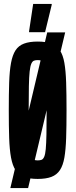

<svg xmlns="http://www.w3.org/2000/svg" viewBox="-20 -909 387 984"><path d="M33 55 222 -743H314L124 55ZM173 8Q131 8 103 -2.5Q75 -13 59.5 -37Q44 -61 36.5 -101.5Q29 -142 27 -201.5Q25 -261 25 -344Q25 -427 27 -486.5Q29 -546 36.5 -586.5Q44 -627 59.5 -651Q75 -675 103 -685.5Q131 -696 173 -696Q215 -696 243 -685.5Q271 -675 287 -651Q303 -627 310 -586.5Q317 -546 319 -486.5Q321 -427 321 -344Q321 -261 319 -201.5Q317 -142 310 -101.5Q303 -61 287 -37Q271 -13 243.5 -2.5Q216 8 173 8ZM173 -87Q185 -87 193 -90Q201 -93 206.5 -105.5Q212 -118 214.5 -145Q217 -172 218 -220.5Q219 -269 219 -344Q219 -419 218 -467.5Q217 -516 214.5 -543Q212 -570 206.5 -582.5Q201 -595 193 -598Q185 -601 173 -601Q162 -601 154 -598Q146 -595 140.5 -582.5Q135 -570 132 -543Q129 -516 128 -467.5Q127 -419 127 -344Q127 -269 128 -220.5Q129 -172 132 -145Q135 -118 140.5 -105.5Q146 -93 154 -90Q162 -87 173 -87ZM129 -744V-749L150 -889H245V-884L211 -744Z"/></svg>

Font: Saira UltraCondensed
Style: Bold
Weight: 700
Width: 1
Designer: Hector Gatti with collaboration of the Omnibus-Type team
Foundry: Omnibus-Type
Version: Version 1.101